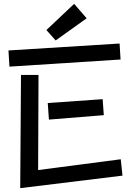

<svg xmlns="http://www.w3.org/2000/svg" viewBox="-20 -952 668 997"><path d="M221 -796 365 -932 430 -857 269 -742ZM24 -690 601 -726 606 -643 29 -606ZM89 -563H180L178 -69L607 -125L616 -40L85 25ZM228 -417 513 -437 519 -354 234 -331Z"/></svg>

Font: Stick
Style: Regular
Weight: 400
Designer: Fontworks Inc.
Foundry: Fontworks Inc.
Version: Version 1.100